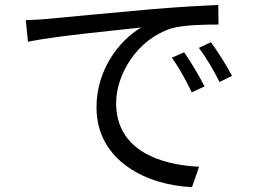

<svg xmlns="http://www.w3.org/2000/svg" viewBox="-20 -732 1040 782"><path d="M730 -519 680 -497C710 -455 738 -404 761 -356L813 -380C791 -424 754 -485 730 -519ZM839 -560 790 -537C821 -496 850 -446 874 -398L925 -423C902 -467 863 -528 839 -560ZM85 -650 94 -562C201 -585 469 -610 555 -620C465 -567 373 -448 373 -295C373 -75 581 23 762 30L791 -53C632 -60 453 -120 453 -312C453 -428 537 -571 677 -616C728 -631 814 -632 870 -632L869 -712C804 -709 712 -704 604 -695C423 -679 237 -661 173 -655C153 -653 123 -651 85 -650Z"/></svg>

Font: Noto Sans T Chinese Regular
Style: Regular
Weight: 400
Designer: Ryoko NISHIZUKA (kana & ideographs); Paul D. Hunt (Latin, Greek & Cyrillic); Wenlong ZHANG (bopomofo); Sandoll Communica
Foundry: Adobe Systems Incorporated
Version: Version 1.000;PS 1;hotconv 1.0.78;makeotf.lib2.5.61930